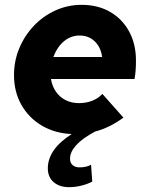

<svg xmlns="http://www.w3.org/2000/svg" viewBox="-20 -544 623 795"><path d="M266 231Q226 231 202 210Q178 189 178 153Q178 114 202.5 78.5Q227 43 277 11Q207 8 153 -24Q99 -56 68.5 -110Q38 -164 38 -233Q38 -292 60 -344.5Q82 -397 120.5 -437.5Q159 -478 210 -501Q261 -524 318 -524Q385 -524 435.5 -495Q486 -466 514.5 -414Q543 -362 543 -293Q543 -270 541.5 -251.5Q540 -233 537 -217H191Q196 -187 211.5 -164.5Q227 -142 251.5 -129.5Q276 -117 307 -117Q336 -117 361 -126.5Q386 -136 404 -155L491 -57Q461 -35 432 -21Q403 -7 373 1Q321 29 295.5 57Q270 85 270 113Q270 130 280.5 139.5Q291 149 310 149Q324 149 336.5 146Q349 143 357 138L362 208Q343 218 317.5 224.5Q292 231 266 231ZM309 -397Q285 -397 264 -386Q243 -375 227 -355Q211 -335 201 -308H403Q399 -336 386.5 -355.5Q374 -375 354.5 -386Q335 -397 309 -397Z"/></svg>

Font: Red Hat Text VF
Style: Italic
Weight: 300
Italic angle: -12°
Designer: Pentagram, MCKL
Foundry: Pentagram, MCKL
Version: Version 1.023